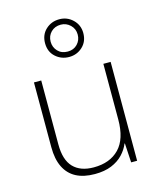

<svg xmlns="http://www.w3.org/2000/svg" viewBox="-121 -898 824 994"><g transform="rotate(-15 291.0 -401.0)"><path d="M492 -530V0H460L454 -103H452Q440 -73 415.5 -47Q391 -21 353.5 -5.5Q316 10 264 10Q204 10 163.5 -11.5Q123 -33 102 -76Q81 -119 81 -183V-530H120V-187Q120 -104 158 -64.5Q196 -25 267 -25Q354 -25 403.5 -76Q453 -127 453 -232V-530ZM292 -610Q250 -610 219.5 -637.5Q189 -665 189 -711Q189 -756 219 -784Q249 -812 292 -812Q334 -812 364 -783Q394 -754 394 -711Q394 -666 364 -638Q334 -610 292 -610ZM292 -639Q324 -639 344 -660Q364 -681 364 -711Q364 -742 342.5 -762.5Q321 -783 292 -783Q260 -783 239.5 -762.5Q219 -742 219 -711Q219 -681 239 -660Q259 -639 292 -639Z"/></g></svg>

Font: Noto Sans Cham ExtraLight
Style: Regular
Weight: 250
Version: Version 2.002